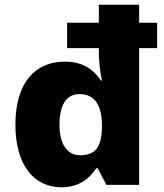

<svg xmlns="http://www.w3.org/2000/svg" viewBox="-20 -780 693 810"><path d="M239 10C313 10 357 -26 386 -70H392L429 0H567V-577H643V-684H567V-760H397V-684H263V-577H397V-561C397 -509 406 -457 410 -440H406C376 -485 331 -520 254 -520C131 -520 45 -435 45 -254C45 -81 125 10 239 10ZM318 -125C258 -125 231 -181 231 -252C231 -345 264 -383 316 -383C378 -383 410 -337 410 -253V-240C408 -163 385 -125 318 -125Z"/></svg>

Font: Noto Sans Lao UI ExtBd
Style: Regular
Weight: 800
Designer: Monotype Design Team
Foundry: Monotype Imaging Inc.
Version: Version 2.000